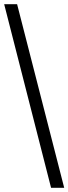

<svg xmlns="http://www.w3.org/2000/svg" viewBox="-20 -780 328 921"><path d="M225 121H288L62 -760H0Z"/></svg>

Font: Noto Serif Ethiopic Medium
Style: Regular
Weight: 500
Designer: Monotype Design Team
Foundry: Monotype Imaging Inc.
Version: Version 2.102